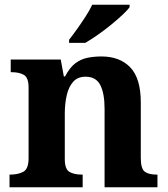

<svg xmlns="http://www.w3.org/2000/svg" viewBox="-20 -786 707 806"><path d="M20 0V-53H22Q56 -53 78 -65Q100 -77 100 -122V-418Q100 -460 80.5 -471.5Q61 -483 28 -483H25V-536H235L248 -465H253Q273 -503 296.5 -520.5Q320 -538 347.5 -543.5Q375 -549 406 -549Q483 -549 527 -503Q571 -457 571 -356V-124Q571 -78 587.5 -65.5Q604 -53 638 -53H641V0H419V-329Q419 -394 401 -429Q383 -464 339 -464Q306 -464 287 -442.5Q268 -421 260 -385.5Q252 -350 252 -309V-118Q252 -76 271.5 -64.5Q291 -53 324 -53H327V0ZM270 -619Q285 -638 303.5 -664Q322 -690 339.5 -717Q357 -744 367 -766H524V-756Q515 -743 493.5 -723Q472 -703 445 -681Q418 -659 390 -639.5Q362 -620 338 -606H270Z"/></svg>

Font: Noto Serif Yezidi
Style: Bold
Weight: 700
Designer: Dalton Maag Ltd
Foundry: Dalton Maag Ltd
Version: Version 1.001; ttfautohint (v1.8.4.7-5d5b)